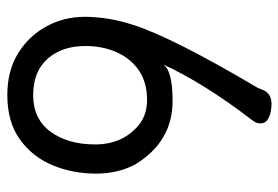

<svg xmlns="http://www.w3.org/2000/svg" viewBox="-142 -618 783 540"><g transform="rotate(90 250.0 -348.5)"><path d="M248 -49.8Q314.9 -49.8 350.8 -98.4Q386.7 -147 386.7 -224.1Q386.7 -305.2 326.7 -351.1Q298.8 -370.1 261.7 -370.1Q212.9 -370.1 179.4 -347.7Q146 -325.2 127.9 -285.6Q109.9 -246.1 109.9 -196.8Q109.9 -130.9 145.8 -90.3Q181.6 -49.8 248 -49.8ZM248 22.9Q179.7 22.9 130.9 -7.1Q82 -37.1 54.9 -86.7Q27.8 -136.2 27.8 -194.8Q27.8 -261.2 50.8 -332Q86.9 -443.8 228 -682.1L231.9 -691.9Q240.7 -720.2 273.9 -720.2Q278.8 -720.2 291.3 -718.5Q303.7 -716.8 315.7 -710Q327.6 -703.1 327.6 -688Q327.6 -676.8 317.9 -665Q214.8 -530.8 160.6 -413.1Q174.8 -441.9 264.6 -441.9Q378.9 -441.9 442.9 -336.9Q468.8 -288.1 468.8 -227.1Q468.8 -161.1 445.3 -104.5Q421.9 -47.9 372.8 -12.5Q323.7 22.9 248 22.9Z"/></g></svg>

Font: LXGW WenKai Mono Screen
Style: Regular
Weight: 400
Monospace: yes
Designer: LXGW / Fontworks Inc.
Foundry: LXGW / Fontworks Inc.
Version: Version 1.330;April 28,2024